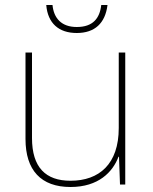

<svg xmlns="http://www.w3.org/2000/svg" viewBox="-20 -738 613 768"><path d="M410 -718H385C379 -665 352 -630 287 -630C226 -630 195 -665 190 -718H165C171 -645 215 -606 287 -606C359 -606 401 -645 410 -718ZM481 -528H455V-226C455 -82 377 -15 262 -15C163 -15 108 -68 108 -186V-528H82V-182C82 -57 144 10 262 10C374 10 431 -50 454 -111H456L460 0H481Z"/></svg>

Font: Noto Sans Syriac Eastern Thin
Style: Regular
Weight: 100
Designer: Patrick Giasson and the Monotype Design Team
Foundry: Monotype Imaging Inc.
Version: Version 3.001